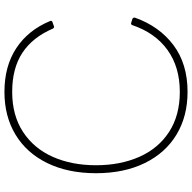

<svg xmlns="http://www.w3.org/2000/svg" viewBox="-20 -796 844 843"><g transform="rotate(-90 401.5 -374.0)"><path d="M746 -203Q708 -96 625.5 -34Q543 28 420 28Q313 28 232.5 -20.5Q152 -69 107.5 -160Q63 -251 63 -374Q63 -497 107.5 -588Q152 -679 232.5 -727.5Q313 -776 420 -776Q533 -776 612 -724Q691 -672 731 -576Q732 -575 732 -572Q732 -567 726 -565L709 -559Q708 -558 706 -558Q701 -558 698 -563Q660 -652 592 -697Q524 -742 420 -742Q317 -742 244.5 -694.5Q172 -647 135 -564Q98 -481 98 -374Q98 -267 135 -183.5Q172 -100 244.5 -53Q317 -6 420 -6Q529 -6 604 -60Q679 -114 713 -214Q714 -218 717.5 -219.5Q721 -221 725 -219L741 -214Q747 -211 746 -203Z"/></g></svg>

Font: LINE Seed JP_TTF Thin
Style: Regular
Weight: 250
Designer: LY Corporation & Fontrix & Fontworks
Version: Version 1.008